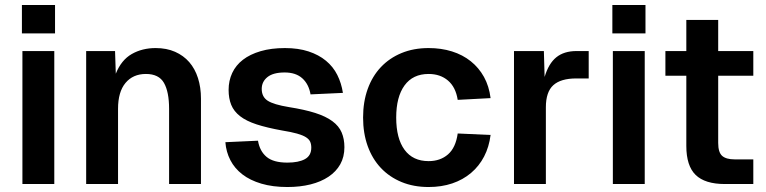

<svg xmlns="http://www.w3.org/2000/svg" viewBox="-20 -739 3076 771"><path d="M70 0V-534H198V0ZM68 -605V-719H201V-605Z M326 0V-534H442L445 -443Q467 -498 509 -522Q551 -546 605 -546Q649 -546 683 -531Q717 -516 740 -489.5Q763 -463 775 -425.5Q787 -388 787 -343V0H659V-302Q659 -370 638.5 -406Q618 -442 566 -442Q514 -442 484 -406Q454 -370 454 -302V0Z M1134 12Q1075 12 1029.5 -1.5Q984 -15 953 -39Q922 -63 905 -96Q888 -129 885 -168L1016 -174Q1023 -132 1050.5 -109Q1078 -86 1134 -86Q1179 -86 1204.5 -100Q1230 -114 1230 -146Q1230 -160 1225.5 -170Q1221 -180 1208.5 -188Q1196 -196 1173 -202.5Q1150 -209 1113 -215Q1052 -226 1010.5 -239.5Q969 -253 944 -272.5Q919 -292 908.5 -318Q898 -344 898 -378Q898 -415 912.5 -446Q927 -477 955.5 -499Q984 -521 1026.5 -533.5Q1069 -546 1124 -546Q1178 -546 1219 -532.5Q1260 -519 1289 -495Q1318 -471 1334.5 -438Q1351 -405 1357 -366L1227 -360Q1220 -401 1194 -424.5Q1168 -448 1123 -448Q1077 -448 1054 -429.5Q1031 -411 1031 -382Q1031 -350 1055 -334.5Q1079 -319 1140 -309Q1203 -299 1245.5 -285.5Q1288 -272 1314.5 -252.5Q1341 -233 1352 -207Q1363 -181 1363 -148Q1363 -109 1346.5 -79.5Q1330 -50 1299.5 -29.5Q1269 -9 1227 1.5Q1185 12 1134 12Z M1701 12Q1641 12 1592.5 -8Q1544 -28 1509.5 -64.5Q1475 -101 1456.5 -152.5Q1438 -204 1438 -267Q1438 -330 1456.5 -381.5Q1475 -433 1509.5 -469.5Q1544 -506 1592.5 -526Q1641 -546 1701 -546Q1752 -546 1795 -532.5Q1838 -519 1870.5 -493Q1903 -467 1923.5 -430Q1944 -393 1950 -345L1818 -338Q1810 -389 1779 -415.5Q1748 -442 1701 -442Q1638 -442 1604.5 -396Q1571 -350 1571 -267Q1571 -183 1604.5 -137.5Q1638 -92 1701 -92Q1748 -92 1779 -119Q1810 -146 1818 -203L1950 -197Q1944 -149 1924 -110.5Q1904 -72 1871.5 -44.5Q1839 -17 1796 -2.5Q1753 12 1701 12Z M2044 0V-534H2164L2167 -430Q2183 -484 2214 -509Q2245 -534 2295 -534H2344V-424H2294Q2232 -424 2202 -397Q2172 -370 2172 -308V0Z M2441 0V-534H2569V0ZM2439 -605V-719H2572V-605Z M2891 0Q2811 0 2773.5 -36.5Q2736 -73 2736 -153V-435H2652V-534H2736V-659H2864V-534H3005V-435H2864V-165Q2864 -127 2880 -113Q2896 -99 2930 -99H3005V0Z"/></svg>

Font: Geist SemBd
Style: Regular
Weight: 400
Designer: Basement.studio, Andrés Briganti, Mateo Zaragoza
Foundry: Basement.studio, Vercel, Andrés Briganti, Guido Ferreyra, Mateo Zaragoza
Version: Version 1.401